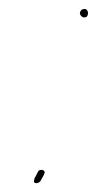

<svg xmlns="http://www.w3.org/2000/svg" viewBox="-20 -457 217 430"><path d="M56 -50C57 -45 67 -46 71 -52L78 -65C79 -68 80 -69 80 -72C79 -78 66 -78 65 -72L57 -57ZM159 -428C158 -425 163 -418 168 -418C174 -418 176 -420 177 -426C178 -431 174 -437 170 -437C164 -437 160 -434 159 -428Z"/></svg>

Font: Stray Cat
Style: ExLtObl
Weight: 200
Version: Version 1.0